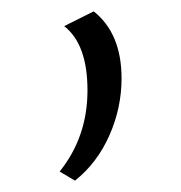

<svg xmlns="http://www.w3.org/2000/svg" viewBox="-20 -137 319 338"><path d="M112 181 85 165Q134 104 134 22Q134 -59 93 -91L145 -117Q194 -78 194 1Q194 53 172.5 101.5Q151 150 112 181Z"/></svg>

Font: EauTestSC Semilight
Style: Regular
Weight: 300
Designer: Christian Thalmann (Catharsis Fonts)
Version: Version 0.001;PS 000.001;hotconv 1.0.88;makeotf.lib2.5.64775